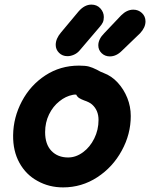

<svg xmlns="http://www.w3.org/2000/svg" viewBox="-20 -814 652 834"><path d="M254 0Q335 0 402.5 -44Q470 -88 509 -160Q548 -231 548 -310Q548 -351 533 -388.5Q518 -426 491.5 -455Q465 -484 430 -497Q416 -502 401 -511Q381 -521 366 -525Q351 -529 323 -529Q242 -529 177 -486.5Q112 -444 75 -374Q38 -304 37 -227Q36 -158 64.5 -106.5Q93 -55 143 -28Q193 0 254 0ZM276 -130Q231 -130 203.5 -158.5Q176 -187 176 -240Q176 -282 193 -317Q210 -352 238 -374Q265 -396 296 -402Q298 -402 302 -403Q305 -403 311 -403Q316 -393 324 -388Q332 -383 345 -378Q369 -370 380 -360Q408 -335 408 -293Q408 -250 389.5 -212.5Q371 -175 341 -153Q310 -130 276 -130ZM273 -570Q287 -570 301.5 -576.5Q316 -583 326 -595L413 -697Q422 -707 426.5 -716.5Q431 -726 431 -740Q431 -761 416 -777.5Q401 -794 377 -794Q347 -794 321 -764L245 -673Q222 -646 222 -619Q222 -599 236.5 -584.5Q251 -570 273 -570ZM457 -569Q485 -569 509 -593L589 -670Q612 -695 612 -721Q612 -743 596.5 -757.5Q581 -772 559 -772Q531 -772 506 -747L433 -670Q407 -644 407 -617Q407 -597 421.5 -583Q436 -569 457 -569Z"/></svg>

Font: Balsamiq Sans
Style: Bold Italic
Weight: 700
Italic angle: -12°
Designer: Michael Angeles
Foundry: Balsamiq SRL
Version: Version 1.020; ttfautohint (v1.8.4.7-5d5b);gftools[0.9.26]